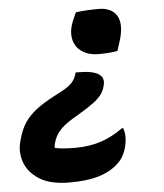

<svg xmlns="http://www.w3.org/2000/svg" viewBox="-52 -592 705 824"><g transform="rotate(-5 300.0 -180.5)"><path d="M305 -540Q325 -543 351.5 -544.5Q378 -546 403 -546Q460 -546 482 -508Q504 -470 480 -396L468 -359Q449 -356 430 -354.5Q411 -353 388 -353Q343 -353 314 -373.5Q285 -394 278.5 -430Q272 -466 292 -511ZM214 185Q132 185 85 155Q38 125 22.5 80.5Q7 36 19 -8L22 -19Q33 -60 52 -88.5Q71 -117 102 -141Q133 -165 181 -190L215 -208Q247 -225 261 -241.5Q275 -258 280 -278L281 -283H289Q354 -283 379.5 -266.5Q405 -250 397 -219L396 -215Q391 -195 380 -179.5Q369 -164 346 -146.5Q323 -129 281 -104L254 -88Q214 -64 194.5 -41.5Q175 -19 167 10Q166 16 165 21Q164 26 163 31Q189 39 253 39Q312 39 361.5 23Q411 7 458 -27H464Q476 6 466 49Q462 68 451 90Q440 112 414 133Q383 158 336 171.5Q289 185 214 185Z"/></g></svg>

Font: Recursive Mn Csl St XBd
Style: Italic
Weight: 800
Italic angle: -15°
Monospace: yes
Version: Version 1.079;hotconv 1.0.112;makeotfexe 2.5.65598; ttfautoh